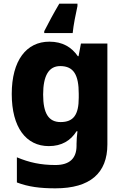

<svg xmlns="http://www.w3.org/2000/svg" viewBox="-20 -786 678 1046"><path d="M402 -753V-766H303C270 -710 245 -663 221 -616V-606H376C380 -649 393 -712 402 -753ZM249 -559C124 -559 44 -457 44 -274C44 -92 122 10 246 10C316 10 365 -20 397 -71H402C399 -48 397 -22 397 -3V8C397 77 359 113 282 113C201 113 139 99 72 71V208C135 232 199 240 282 240C471 240 565 157 565 1V-549H421L408 -480H404C370 -529 321 -559 249 -559ZM308 -426C382 -426 409 -377 409 -275V-254C409 -160 380 -121 310 -121C245 -121 215 -168 215 -271C215 -374 246 -426 308 -426Z"/></svg>

Font: Noto Sans Telugu ExtraBold
Style: Regular
Weight: 800
Designer: Jelle Bosma - Monotype Design Team
Foundry: Monotype Imaging Inc.
Version: Version 2.005